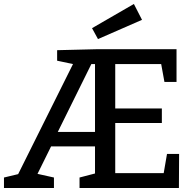

<svg xmlns="http://www.w3.org/2000/svg" viewBox="-20 -948 985 968"><path d="M0 0V-53L92 -75L63 -53L355 -639L367 -621L268 -642V-695L471 -700H870V-535H809L789 -645L809 -625H544L561 -642V-384L544 -401H796V-328H544L561 -348V-57L544 -75H822L802 -56L822 -172H883L882 0H381V-53L473 -77L459 -58V-228L476 -210H223L246 -227L160 -53L153 -75L252 -53V0ZM264 -268 252 -283H476L459 -268V-637L476 -625H424L446 -636ZM474 -751 444 -806 655 -928 696 -848Z"/></svg>

Font: Bitter Thin Medium
Style: Regular
Weight: 500
Version: Version 3.021